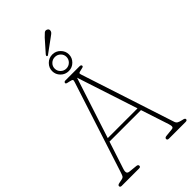

<svg xmlns="http://www.w3.org/2000/svg" viewBox="-301 -1088 1175 1175"><g transform="rotate(-45 286.0 -500.5)"><path d="M172.5 -10.5Q172.5 0 158.5 0H9Q-4.5 0 -4.5 -10.5Q-4.5 -20 12.5 -23L35 -27.5Q49 -30 53.8 -38.8Q58.5 -47.5 64.5 -67L254.5 -653.5Q259 -666.5 255 -670.2Q251 -674 236.5 -677Q223 -679.5 215.8 -681.8Q208.5 -684 208.5 -689.5Q208.5 -700 222.5 -700H343.5Q358 -700 358 -689.5Q358 -684.5 351 -682Q344 -679.5 330.5 -677Q319 -675 315 -672Q311 -669 314.5 -658.5L513.5 -49Q517.5 -37.5 527.2 -32.2Q537 -27 555 -23Q576 -19.5 576 -10.5Q576 0 561.5 0H417.5Q403.5 0 403.5 -10.5Q403.5 -22 421 -23L469.5 -28Q481.5 -29 483.2 -37.2Q485 -45.5 479.5 -63L420 -244.5H147.5L89.5 -67Q83 -47.5 86.8 -38.2Q90.5 -29 106.5 -28L155.5 -23Q172.5 -22 172.5 -10.5ZM155 -267H412.5L283.5 -661.5ZM317.5 -975Q331 -989 340 -996.5Q349 -1004 359.5 -1000Q376 -994 371.5 -977Q369.5 -969 361.2 -962.5Q353 -956 343 -949L255.5 -885Q250.5 -881 246 -885.5Q244 -888 245.5 -891.5Q247 -895 248.5 -897ZM277 -725.5Q246.5 -725.5 225.2 -746.8Q204 -768 204 -797.5Q204 -826 225.2 -847.5Q246.5 -869 277 -869Q307 -869 328.2 -847.5Q349.5 -826 349.5 -797.5Q349.5 -768 328.2 -746.8Q307 -725.5 277 -725.5ZM277 -847Q256 -847 241 -832.5Q226 -818 226 -797.5Q226 -776.5 241 -761.8Q256 -747 277 -747Q298 -747 313 -761.8Q328 -776.5 328 -797.5Q328 -818 313 -832.5Q298 -847 277 -847Z"/></g></svg>

Font: Fraunces 144pt S100 Thin
Style: Regular
Weight: 100
Version: Version 1.000; ttfautohint (v1.8.3)